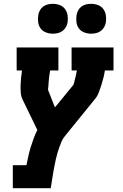

<svg xmlns="http://www.w3.org/2000/svg" viewBox="-20 -778 640 1003"><path d="M47 205V85H118Q123 62 128 38.5Q133 15 140 -8Q147 -31 155.5 -54Q164 -77 175 -99L98 -258Q90 -274 88.5 -293.5Q87 -313 87.5 -332.5Q88 -352 90 -371.5Q92 -391 95 -410H67V-530H285V-410H242Q238 -388 235.5 -365.5Q233 -343 232 -320Q231 -318 231.5 -315.5Q232 -313 231 -310Q231 -310 231 -309.5Q231 -309 231 -309Q231 -308 231 -307.5Q231 -307 232 -306L267 -217L362 -333Q366 -339 367 -345.5Q368 -352 370 -358.5Q372 -365 373.5 -371.5Q375 -378 376.5 -384.5Q378 -391 379 -397.5Q380 -404 382 -410H354V-530H573V-410H528Q525 -390 520 -370.5Q515 -351 509 -332Q503 -313 495.5 -293.5Q488 -274 474 -258L319 -67Q308 -54 301.5 -38.5Q295 -23 289.5 -7.5Q284 8 279.5 23.5Q275 39 271.5 55Q268 71 265 86.5Q262 102 259 118L245 205ZM456 -602Q438 -602 420.5 -608.5Q403 -615 392.5 -629Q382 -643 379.5 -661.5Q377 -680 380 -699Q382 -712 388.5 -724Q395 -736 406 -744Q417 -752 430 -755Q443 -758 456 -758Q475 -758 492 -751.5Q509 -745 519.5 -731Q530 -717 533 -698.5Q536 -680 533 -661Q531 -648 524 -636Q517 -624 506 -616Q495 -608 482 -605Q469 -602 456 -602ZM256 -602Q238 -602 220.5 -608.5Q203 -615 192.5 -629Q182 -643 179.5 -661.5Q177 -680 180 -699Q182 -712 188.5 -724Q195 -736 206 -744Q217 -752 230 -755Q243 -758 256 -758Q275 -758 292 -751.5Q309 -745 319.5 -731Q330 -717 333 -698.5Q336 -680 333 -661Q331 -648 324 -636Q317 -624 306 -616Q295 -608 282 -605Q269 -602 256 -602Z"/></svg>

Font: Iosevka Curly Slab HvExObl
Style: Regular
Weight: 900
Width: 7
Italic angle: -9°
Monospace: yes
Designer: Belleve Invis
Foundry: Belleve Invis
Version: Version 11.1.0; ttfautohint (v1.8.3)